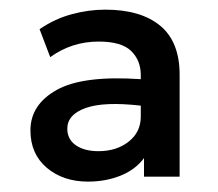

<svg xmlns="http://www.w3.org/2000/svg" viewBox="-20 -718 440 388"><path d="M271 -398.5Q253.5 -375 223.5 -363Q193.5 -351 158 -351Q107.5 -351 74.5 -379Q41.5 -407 41.5 -454.5Q41.5 -506.5 94.5 -536.2Q147.5 -566 264.5 -558V-566Q264.5 -596 245 -615Q225.5 -634 179.5 -634Q125 -634 81.5 -602.5L60 -659Q90.5 -680 124.8 -689.2Q159 -698.5 192.5 -698.5Q264.5 -698.5 303.8 -666Q343 -633.5 343 -567V-361H271ZM116 -458Q116 -436.5 133.2 -424.5Q150.5 -412.5 179 -412.5Q215.5 -412.5 240 -431.8Q264.5 -451 264.5 -482.5V-504.5Q190.5 -513 153.2 -499.8Q116 -486.5 116 -458Z"/></svg>

Font: Geologica
Style: Regular
Weight: 400
Designer: Sindre Bremnes, Frode Helland
Foundry: Monokrom Skriftforlag AS
Version: Version 1.010; ttfautohint (v1.8.4.7-5d5b);gftools[0.9.28]